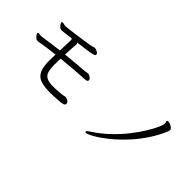

<svg xmlns="http://www.w3.org/2000/svg" viewBox="26 -1292 1947 1947"><g transform="rotate(45 1000.0 -318.0)"><path d="M792 -93Q812 -91 827.5 -78.5Q843 -66 843 -49Q843 -33 827 -27.5Q811 -22 795 -20Q761 -17 723.5 -14.5Q686 -12 646 -12Q562 -12 510 -29.5Q458 -47 434 -95Q410 -143 410 -233Q410 -252 410.5 -275.5Q411 -299 412 -325Q352 -318 301 -311Q250 -304 212 -297Q195 -293 184 -293Q172 -293 159 -303.5Q146 -314 137 -327Q128 -340 128 -349Q128 -353 131 -356Q135 -358 139 -358Q147 -358 156 -356Q165 -354 173 -354Q177 -354 180.5 -354.5Q184 -355 185 -355Q241 -363 298.5 -371Q356 -379 414 -386Q416 -441 418 -485.5Q420 -530 420 -539Q420 -544 418 -548.5Q416 -553 414 -557L297 -543Q293 -542 289.5 -542Q286 -542 283 -542Q264 -542 250 -555Q236 -568 229 -582Q222 -596 222 -597Q222 -600 225 -603Q229 -607 235 -607Q241 -607 248 -605Q255 -603 260 -602Q268 -601 274 -600.5Q280 -600 284 -600Q288 -600 291.5 -600.5Q295 -601 299 -601Q309 -602 342.5 -606Q376 -610 420 -616Q464 -622 508 -628.5Q552 -635 585 -640.5Q618 -646 627 -650Q631 -652 634 -653Q637 -654 642 -655H646Q654 -655 668 -650Q682 -645 693.5 -637Q705 -629 705 -618Q705 -611 700.5 -606Q696 -601 676 -595.5Q656 -590 609.5 -583.5Q563 -577 479 -566Q489 -559 489 -547V-543Q488 -535 485 -492Q482 -449 480 -393Q613 -408 745 -417Q753 -417 761.5 -420Q770 -423 779 -423H782Q794 -422 813 -411Q832 -400 835 -387Q836 -384 836 -379Q836 -360 802 -358Q721 -354 638 -347Q555 -340 478 -332Q477 -309 476.5 -287Q476 -265 476 -247Q476 -186 487 -148.5Q498 -111 531 -94.5Q564 -78 629 -78Q655 -78 682.5 -80Q710 -82 732.5 -84.5Q755 -87 763 -88Q768 -90 773.5 -91.5Q779 -93 786 -93Z M1191 19Q1180 19 1180 12Q1180 7 1187.5 -1.5Q1195 -10 1214 -22Q1304 -80 1379 -151.5Q1454 -223 1512 -297Q1570 -371 1610 -436.5Q1650 -502 1670.5 -548.5Q1691 -595 1691 -611Q1691 -622 1688 -629.5Q1685 -637 1685 -643Q1685 -648 1690 -652Q1692 -654 1700 -654Q1713 -654 1730.5 -647Q1748 -640 1761.5 -629Q1775 -618 1775 -605Q1775 -596 1769 -579Q1730 -487 1676.5 -406.5Q1623 -326 1563.5 -259.5Q1504 -193 1444.5 -141.5Q1385 -90 1333 -54Q1281 -18 1243.5 0.5Q1206 19 1191 19Z"/></g></svg>

Font: QiushuiShotai Bright
Style: Regular
Weight: 400
Designer: Christian Thalmann (Catharsis Fonts)
Version: Version 1.250;